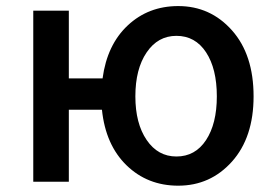

<svg xmlns="http://www.w3.org/2000/svg" viewBox="-20 -584 883 617"><path d="M546.9 -81.1Q607.4 -81.1 642.1 -133.8Q676.8 -186.5 676.8 -274.4Q676.8 -363.3 642.1 -416Q607.4 -468.8 546.9 -468.8Q487.3 -468.8 451.2 -415.5Q415 -362.3 415 -274.4Q415 -187.5 451.2 -134.3Q487.3 -81.1 546.9 -81.1ZM201.2 -332H309.6Q324.2 -440.4 390.6 -502.4Q457 -564.5 552.7 -564.5Q656.2 -564.5 725.6 -486.3Q794.9 -408.2 794.9 -274.4Q794.9 -142.6 725.6 -64.9Q656.2 12.7 552.7 12.7Q454.1 12.7 386.7 -52.7Q319.3 -118.2 307.6 -231.4H201.2V0H86.9V-549.8H201.2Z"/></svg>

Font: Gen Shin Gothic Medium
Style: Regular
Weight: 500
Designer: [Source Han Sans]
Ryoko NISHIZUKA  (kana & ideographs); Paul D. Hunt (Latin, Greek & Cyrillic); Wenlong ZHANG  (bopomofo
Version: Version 1.002.20150607